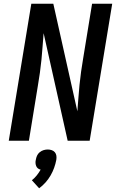

<svg xmlns="http://www.w3.org/2000/svg" viewBox="-20 -755 640 1030"><path d="M27 0 148 -735H266L395 -158Q398 -193 400.5 -228.5Q403 -264 406.5 -299.5Q410 -335 415 -370.5Q420 -406 426 -441L474 -735H582L461 0H343L214 -577Q211 -542 208.5 -506.5Q206 -471 202.5 -435.5Q199 -400 194 -364.5Q189 -329 183 -294L135 0ZM190 255 151 212Q166 200 177.5 185.5Q189 171 198 155Q189 153 183 148Q177 143 174 135.5Q171 128 170.5 119.5Q170 111 172 103Q174 91 178.5 80.5Q183 70 192.5 62Q202 54 213.5 50.5Q225 47 236 47Q247 47 257.5 50.5Q268 54 274.5 62Q281 70 282.5 80.5Q284 91 282 103Q278 124 270.5 145Q263 166 251.5 186Q240 206 224.5 223.5Q209 241 190 255Z"/></svg>

Font: Iosevka Semibold Extended
Style: Italic
Weight: 600
Width: 7
Italic angle: -9°
Monospace: yes
Designer: Belleve Invis
Foundry: Belleve Invis
Version: Version 32.5.0; ttfautohint (v1.8.4)